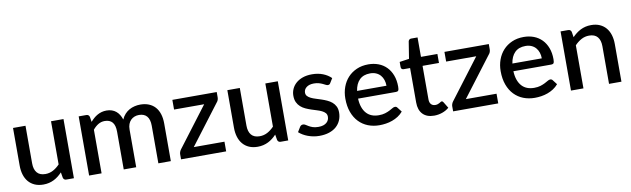

<svg xmlns="http://www.w3.org/2000/svg" viewBox="-42 -1146 5360 1630"><g transform="rotate(-10 2638.0 -331.0)"><path d="M495.5 -510V0H430.5Q409 0 403 -20.5L395 -68Q379 -51 361.2 -37Q343.5 -23 323.5 -13Q303.5 -3 280.8 2.5Q258 8 232 8Q190 8 158 -6Q126 -20 104.2 -45.5Q82.5 -71 71.5 -106.8Q60.5 -142.5 60.5 -185.5V-510H168V-185.5Q168 -134 191.8 -105.5Q215.5 -77 264 -77Q299.5 -77 330.2 -93.2Q361 -109.5 388 -138V-510Z M626.5 0V-510H691.5Q713.5 -510 719.5 -489.5L726.5 -445Q740.5 -461 755.5 -474.2Q770.5 -487.5 787.8 -497.2Q805 -507 824.8 -512.5Q844.5 -518 867.5 -518Q892 -518 912.5 -511Q933 -504 948.8 -491Q964.5 -478 976 -459.5Q987.5 -441 995 -418Q1006.5 -444.5 1024 -463.5Q1041.5 -482.5 1063 -494.5Q1084.5 -506.5 1108.8 -512.2Q1133 -518 1158 -518Q1199 -518 1231.2 -505Q1263.5 -492 1285.8 -467.2Q1308 -442.5 1319.5 -406.5Q1331 -370.5 1331 -324.5V0H1223.5V-324.5Q1223.5 -378.5 1200.2 -405.8Q1177 -433 1131.5 -433Q1111 -433 1093 -426Q1075 -419 1061.5 -405.5Q1048 -392 1040.2 -371.8Q1032.5 -351.5 1032.5 -324.5V0H925V-324.5Q925 -380.5 902.5 -406.8Q880 -433 836.5 -433Q806.5 -433 781 -417.8Q755.5 -402.5 734 -376V0Z M1816.5 -465Q1816.5 -453.5 1812.8 -442.5Q1809 -431.5 1802 -424L1543.5 -83.5H1808V0H1419V-45Q1419 -52.5 1422.5 -63Q1426 -73.5 1433 -83L1693.5 -426.5H1434V-510H1816.5Z M2343 -510V0H2278Q2256.5 0 2250.5 -20.5L2242.5 -68Q2226.5 -51 2208.8 -37Q2191 -23 2171 -13Q2151 -3 2128.2 2.5Q2105.5 8 2079.5 8Q2037.5 8 2005.5 -6Q1973.5 -20 1951.8 -45.5Q1930 -71 1919 -106.8Q1908 -142.5 1908 -185.5V-510H2015.5V-185.5Q2015.5 -134 2039.2 -105.5Q2063 -77 2111.5 -77Q2147 -77 2177.8 -93.2Q2208.5 -109.5 2235.5 -138V-510Z M2778.5 -417.5Q2774.5 -410.5 2769.5 -407.5Q2764.5 -404.5 2757 -404.5Q2748.5 -404.5 2738.5 -409.8Q2728.5 -415 2715 -421.5Q2701.5 -428 2683.2 -433.2Q2665 -438.5 2640.5 -438.5Q2620.5 -438.5 2604.2 -433.8Q2588 -429 2576.8 -420.2Q2565.5 -411.5 2559.5 -399.8Q2553.5 -388 2553.5 -374.5Q2553.5 -356.5 2564.5 -344.5Q2575.5 -332.5 2593.5 -323.8Q2611.5 -315 2634.5 -308Q2657.5 -301 2681.5 -293Q2705.5 -285 2728.5 -274.5Q2751.5 -264 2769.5 -248.8Q2787.5 -233.5 2798.5 -211.8Q2809.5 -190 2809.5 -159Q2809.5 -123 2796.5 -92.5Q2783.5 -62 2758.5 -39.5Q2733.5 -17 2696.2 -4.5Q2659 8 2611 8Q2584.5 8 2559.8 3.2Q2535 -1.5 2512.8 -9.8Q2490.5 -18 2471.2 -29.5Q2452 -41 2437 -54.5L2462 -95.5Q2466.5 -103 2473.2 -107.2Q2480 -111.5 2490 -111.5Q2500.5 -111.5 2510.8 -104.8Q2521 -98 2534.8 -90Q2548.5 -82 2568 -75.2Q2587.5 -68.5 2616.5 -68.5Q2640.5 -68.5 2658 -74.2Q2675.5 -80 2687 -90Q2698.5 -100 2704 -112.8Q2709.5 -125.5 2709.5 -140Q2709.5 -159.5 2698.5 -172Q2687.5 -184.5 2669.2 -193.5Q2651 -202.5 2627.8 -209.5Q2604.5 -216.5 2580.5 -224.5Q2556.5 -232.5 2533.2 -243Q2510 -253.5 2491.8 -269.8Q2473.5 -286 2462.5 -309.2Q2451.5 -332.5 2451.5 -366Q2451.5 -396.5 2463.8 -424Q2476 -451.5 2499.8 -472.5Q2523.5 -493.5 2558.2 -505.8Q2593 -518 2638.5 -518Q2690 -518 2732 -501.5Q2774 -485 2802.5 -456.5Z M3245 -312.5Q3245 -339.5 3237.2 -362.8Q3229.5 -386 3214.5 -403.2Q3199.5 -420.5 3177.2 -430.2Q3155 -440 3126 -440Q3067.5 -440 3034 -406.5Q3000.5 -373 2991.5 -312.5ZM2988.5 -246.5Q2990.5 -203 3002 -171.2Q3013.5 -139.5 3032.8 -118.5Q3052 -97.5 3078.8 -87.2Q3105.5 -77 3138.5 -77Q3170 -77 3193 -84.2Q3216 -91.5 3233 -100.2Q3250 -109 3262 -116.2Q3274 -123.5 3284 -123.5Q3297 -123.5 3304 -113.5L3334.5 -74Q3315.5 -51.5 3291.5 -36Q3267.5 -20.5 3240.5 -10.8Q3213.5 -1 3185 3.2Q3156.5 7.5 3129.5 7.5Q3076.5 7.5 3031.2 -10.2Q2986 -28 2952.8 -62.5Q2919.5 -97 2900.8 -148Q2882 -199 2882 -265.5Q2882 -318.5 2898.8 -364.5Q2915.5 -410.5 2946.8 -444.5Q2978 -478.5 3022.8 -498.2Q3067.5 -518 3124 -518Q3171 -518 3211 -502.8Q3251 -487.5 3280 -458Q3309 -428.5 3325.2 -385.8Q3341.5 -343 3341.5 -288.5Q3341.5 -263.5 3336 -255Q3330.5 -246.5 3316 -246.5Z M3600.5 8Q3537 8 3502.8 -27.8Q3468.5 -63.5 3468.5 -128.5V-425.5H3412.5Q3403.5 -425.5 3397 -431.2Q3390.5 -437 3390.5 -448.5V-492L3473 -504L3496.5 -651.5Q3499 -660 3505 -665.2Q3511 -670.5 3521 -670.5H3576V-503H3717.5V-425.5H3576V-136Q3576 -108.5 3589.5 -94Q3603 -79.5 3625.5 -79.5Q3638 -79.5 3647 -82.8Q3656 -86 3662.5 -89.8Q3669 -93.5 3673.8 -96.8Q3678.5 -100 3683 -100Q3692 -100 3697.5 -90L3729.5 -37.5Q3704.5 -15.5 3670.5 -3.8Q3636.5 8 3600.5 8Z M4162 -465Q4162 -453.5 4158.2 -442.5Q4154.5 -431.5 4147.5 -424L3889 -83.5H4153.5V0H3764.5V-45Q3764.5 -52.5 3768 -63Q3771.5 -73.5 3778.5 -83L4039 -426.5H3779.5V-510H4162Z M4584 -312.5Q4584 -339.5 4576.2 -362.8Q4568.5 -386 4553.5 -403.2Q4538.5 -420.5 4516.2 -430.2Q4494 -440 4465 -440Q4406.5 -440 4373 -406.5Q4339.5 -373 4330.5 -312.5ZM4327.5 -246.5Q4329.5 -203 4341 -171.2Q4352.5 -139.5 4371.8 -118.5Q4391 -97.5 4417.8 -87.2Q4444.5 -77 4477.5 -77Q4509 -77 4532 -84.2Q4555 -91.5 4572 -100.2Q4589 -109 4601 -116.2Q4613 -123.5 4623 -123.5Q4636 -123.5 4643 -113.5L4673.5 -74Q4654.5 -51.5 4630.5 -36Q4606.5 -20.5 4579.5 -10.8Q4552.5 -1 4524 3.2Q4495.5 7.5 4468.5 7.5Q4415.5 7.5 4370.2 -10.2Q4325 -28 4291.8 -62.5Q4258.5 -97 4239.8 -148Q4221 -199 4221 -265.5Q4221 -318.5 4237.8 -364.5Q4254.5 -410.5 4285.8 -444.5Q4317 -478.5 4361.8 -498.2Q4406.5 -518 4463 -518Q4510 -518 4550 -502.8Q4590 -487.5 4619 -458Q4648 -428.5 4664.2 -385.8Q4680.5 -343 4680.5 -288.5Q4680.5 -263.5 4675 -255Q4669.5 -246.5 4655 -246.5Z M4881 -442.5Q4897.5 -459.5 4915.2 -473.2Q4933 -487 4953 -497Q4973 -507 4995.5 -512.5Q5018 -518 5044.5 -518Q5086.5 -518 5118.2 -504Q5150 -490 5171.8 -464.5Q5193.5 -439 5204.5 -403.2Q5215.5 -367.5 5215.5 -324.5V0H5108.5V-324.5Q5108.5 -376 5084.8 -404.5Q5061 -433 5012.5 -433Q4976.5 -433 4945.8 -416.5Q4915 -400 4888 -371.5V0H4780.5V-510H4845.5Q4867.5 -510 4873.5 -489.5Z"/></g></svg>

Font: TypoPRO Lato
Style: Regular
Weight: 600
Designer: Lukasz Dziedzic with Adam Twardoch and Botio Nikoltchev
Foundry: tyPoland Lukasz Dziedzic
Version: Version 2.010; 2014-09-01; http://www.latofonts.com/